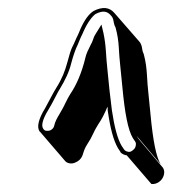

<svg xmlns="http://www.w3.org/2000/svg" viewBox="-20 -662 428 477"><path d="M213 -635C200 -627 189 -611 179 -588C177 -583 175 -578 173 -574C171 -570 169 -566 167 -561C165 -556 162 -550 159 -544C156 -538 152 -525 147 -506C142 -487 134 -466 120 -444C116 -438 112 -430 107 -421C102 -412 97 -402 92 -393C76 -367 71 -347 78 -336L80 -334L141 -263C144 -259 148 -257 154 -256C161 -255 168 -258 174 -262C180 -266 184 -272 186 -279C188 -286 191 -295 197 -304C203 -313 208 -322 212 -331C216 -340 221 -348 224 -353C233 -366 240 -380 247 -397C248 -393 247 -389 248 -385C254 -343 262 -313 273 -294L279 -285C279 -284 280 -283 280 -283C284 -279 289 -277 295 -276L356 -205C363 -204 369 -206 375 -210C381 -214 385 -220 387 -227C389 -234 388 -240 385 -245L325 -316L319 -325L379 -254C368 -272 360 -313 354 -377L349 -427C347 -444 346 -461 345 -477C344 -493 342 -510 337 -528C336 -530 334 -534 333 -542C332 -550 329 -556 325 -560L264 -630C252 -644 235 -646 213 -635ZM217 -627C236 -637 247 -634 256 -623C259 -620 261 -616 262 -610C263 -603 265 -597 267 -594C272 -576 274 -561 275 -546C276 -530 277 -513 279 -496L284 -446C290 -381 298 -339 310 -319L316 -310C318 -307 318 -304 317 -299C316 -294 313 -291 309 -288C305 -285 302 -284 298 -285C293 -286 290 -288 288 -291L282 -300C272 -317 264 -347 258 -388C256 -405 254 -421 252 -438L247 -488C245 -505 244 -522 243 -536C242 -551 240 -566 237 -580L232 -601L219 -580C217 -576 214 -573 212 -566C210 -560 208 -555 205 -550C199 -538 194 -528 192 -518C183 -481 170 -451 155 -429C151 -423 147 -415 142 -405C138 -396 133 -388 128 -379C122 -369 117 -360 115 -351C114 -346 112 -343 108 -340C104 -337 101 -337 96 -337C92 -337 89 -339 87 -343C83 -349 84 -363 100 -389C106 -399 111 -408 116 -418C121 -427 124 -434 128 -440C142 -463 152 -484 157 -505C162 -524 167 -537 169 -542C172 -548 174 -553 176 -558C178 -563 180 -568 182 -572C184 -576 186 -580 188 -585C198 -607 209 -621 217 -627Z"/></svg>

Font: AppleStorm
Style: ShdRgIta
Weight: 400
Foundry: Cannot Into Space Fonts
Version: Version 1.01